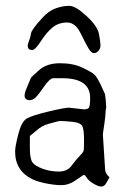

<svg xmlns="http://www.w3.org/2000/svg" viewBox="-20 -651 435 675"><path d="M128.4 -587.8Q151.6 -613.4 176.5 -621.9Q201.3 -630.4 223.3 -630.5Q245.3 -630.7 284.1 -594.8Q322.9 -559 328 -531.2Q333.1 -503.4 333.2 -491.7Q333.3 -480 326 -472.1Q318.8 -464.2 310 -464.2Q301.2 -464.1 291.3 -480.6Q281.4 -497.2 263.1 -534.6Q244.7 -572.1 215.4 -571.9Q186.1 -571.7 165.3 -554.9Q144.4 -538.1 124.1 -506.7Q103.8 -475.3 93.6 -475.3Q83.3 -475.2 80.3 -480.1Q77.4 -484.9 77.3 -490.3Q77.3 -495.7 82.1 -507.4Q86.9 -519.2 88.8 -532.9Q90.6 -546.5 128.4 -587.8ZM296.9 -306.6Q296.9 -376 199.2 -376Q199.2 -376 167 -376Q155.3 -376 134.3 -345.7Q113.3 -315.4 104 -307.1Q94.7 -298.8 83 -298.8Q73.2 -298.8 68.4 -306.6Q66.4 -309.6 66.4 -314.5Q66.4 -322.3 70.3 -333Q86.9 -374 88.9 -377.9Q89.8 -379.9 117.2 -404.3Q144.5 -428.7 190.9 -428.7Q237.3 -428.7 270 -413.1Q302.7 -397.5 312 -388.7Q321.3 -379.9 334.5 -352.1Q347.7 -324.2 348.6 -321.3Q349.6 -318.4 351.6 -300.8Q353.5 -277.3 353.5 -273.4Q352.5 -268.6 351.6 -263.7Q351.6 -247.1 346.7 -213.9Q341.8 -183.6 341.8 -177.7Q341.8 -176.8 341.8 -175.8L349.6 -54.7Q350.6 -42 361.3 -31.2L365.2 -28.3L355.5 -10.7Q347.7 4.9 336.9 4.9Q336.9 4.9 335.9 4.9Q326.2 4.9 308.6 -5.4Q291 -15.6 284.2 -27.3Q279.3 -35.2 275.4 -36.1Q271.5 -35.2 269.5 -33.2Q261.7 -27.3 240.7 -13.7Q219.7 0 195.3 0Q170.9 0 133.8 -7.8Q48.8 -26.4 35.2 -93.8Q33.2 -104.5 33.2 -120.1Q33.2 -135.7 44.4 -179.7Q55.7 -223.6 74.2 -234.4Q92.8 -245.1 149.9 -258.8Q207 -272.5 222.7 -272.5L274.4 -266.6Q286.1 -266.6 291.5 -271Q296.9 -275.4 296.9 -306.6ZM107.4 -191.4 85 -172.9V-129.9Q85 -92.8 94.2 -80.1Q103.5 -67.4 130.4 -57.6Q157.2 -47.9 187 -47.9Q216.8 -47.9 231.9 -68.8Q247.1 -89.8 260.3 -103Q273.4 -116.2 274.4 -122.6Q275.4 -128.9 275.4 -160.6Q275.4 -192.4 270 -206.1Q264.6 -219.7 234.9 -222.7Q205.1 -225.6 195.3 -225.6Q185.5 -225.6 180.2 -223.6Q174.8 -221.7 151.4 -215.8Q127.9 -210 107.4 -191.4Z"/></svg>

Font: Drukaatie burti
Style: Light
Weight: 300
Version: Version 0.14